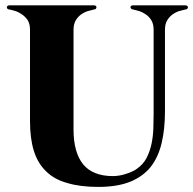

<svg xmlns="http://www.w3.org/2000/svg" viewBox="-20 -695 732 728"><path d="M605.5 -273.4Q605.5 -205.1 592.8 -152.3Q580.1 -98.6 550.8 -61.5Q521.5 -25.4 473.6 -5.9Q424.8 13.7 352.5 13.7Q284.2 13.7 235.4 -1Q185.5 -14.6 154.3 -45.9Q123 -76.2 108.4 -123Q93.8 -169.9 93.8 -235.4Q93.8 -350.6 93.8 -582Q93.8 -605.5 84 -620.1Q73.2 -634.8 59.6 -642.6Q46.9 -651.4 34.2 -654.3Q21.5 -658.2 14.6 -659.2Q10.7 -659.2 7.8 -662.1Q5.9 -665 5.9 -668Q6.8 -670.9 8.8 -672.9Q11.7 -674.8 16.6 -674.8Q123 -674.8 335.9 -674.8Q340.8 -674.8 342.8 -672.9Q345.7 -670.9 345.7 -668Q345.7 -665 343.8 -662.1Q341.8 -659.2 336.9 -659.2Q331.1 -658.2 318.4 -654.3Q304.7 -651.4 291 -642.6Q278.3 -634.8 268.6 -620.1Q258.8 -605.5 258.8 -582Q258.8 -456.1 258.8 -203.1Q258.8 -118.2 294.9 -72.3Q332 -27.3 408.2 -27.3Q418.9 -27.3 431.6 -29.3Q444.3 -31.2 456.1 -35.2Q468.8 -39.1 479.5 -43.9Q491.2 -48.8 500 -55.7Q523.4 -72.3 536.1 -96.7Q548.8 -122.1 554.7 -150.4Q560.5 -178.7 561.5 -209Q562.5 -238.3 562.5 -263.7Q562.5 -370.1 562.5 -582Q562.5 -605.5 552.7 -620.1Q543 -634.8 529.3 -642.6Q515.6 -651.4 502.9 -654.3Q490.2 -658.2 484.4 -659.2Q479.5 -659.2 477.5 -662.1Q474.6 -665 474.6 -668Q475.6 -670.9 477.5 -672.9Q480.5 -674.8 485.4 -674.8Q550.8 -674.8 681.6 -674.8Q686.5 -674.8 689.5 -672.9Q692.4 -670.9 692.4 -668Q692.4 -667 692.4 -666Q692.4 -664.1 690.4 -662.1Q688.5 -659.2 683.6 -659.2Q677.7 -658.2 664.1 -654.3Q651.4 -651.4 637.7 -642.6Q625 -634.8 615.2 -620.1Q605.5 -605.5 605.5 -582Q605.5 -479.5 605.5 -273.4Z"/></svg>

Font: Mermaid
Style: Bold
Weight: 400
Designer: Scott Simpson
Version: Version 1.001